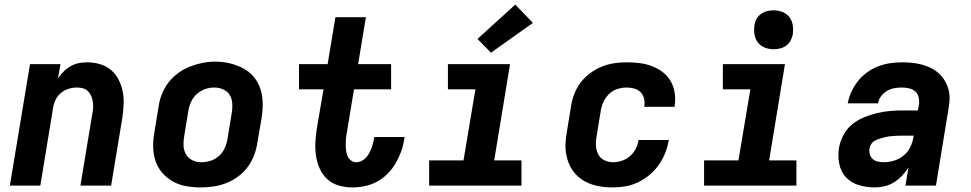

<svg xmlns="http://www.w3.org/2000/svg" viewBox="-20 -810 4240 838"><path d="M23 0 111 -530H244L233 -468Q244 -484 258 -498Q272 -512 289 -521.5Q306 -531 324 -534.5Q342 -538 360 -538Q389 -538 416.5 -530Q444 -522 464.5 -504.5Q485 -487 497.5 -462.5Q510 -438 515.5 -410.5Q521 -383 519.5 -354Q518 -325 514 -296L465 0H331L383 -314Q386 -327 386.5 -340.5Q387 -354 385 -367Q383 -380 378 -391.5Q373 -403 364 -412Q355 -421 342.5 -424.5Q330 -428 316 -428Q298 -428 280 -422.5Q262 -417 247 -405Q232 -393 223.5 -376Q215 -359 212 -341L156 0Z M856 8Q824 8 792.5 2.5Q761 -3 734.5 -18Q708 -33 688 -56Q668 -79 658.5 -108Q649 -137 648.5 -169.5Q648 -202 654 -234L672 -344Q676 -372 686.5 -399Q697 -426 715 -449.5Q733 -473 757.5 -491Q782 -509 809 -519.5Q836 -530 864 -535.5Q892 -541 920 -541Q953 -541 983.5 -533.5Q1014 -526 1041 -512Q1068 -498 1087.5 -474.5Q1107 -451 1116.5 -422Q1126 -393 1126.5 -360.5Q1127 -328 1122 -296L1103 -186Q1099 -158 1088.5 -131Q1078 -104 1060.5 -80.5Q1043 -57 1018.5 -39Q994 -21 966.5 -10.5Q939 0 911 4Q883 8 856 8ZM858 -102Q879 -102 899.5 -108.5Q920 -115 936 -129.5Q952 -144 961 -164Q970 -184 973 -204L991 -314Q995 -335 994 -356Q993 -377 983.5 -394Q974 -411 955 -419.5Q936 -428 915 -428Q895 -428 875 -421Q855 -414 839 -399.5Q823 -385 814 -365.5Q805 -346 802 -326L784 -216Q780 -195 781 -174.5Q782 -154 791.5 -137Q801 -120 819 -111Q837 -102 858 -102Z M1517 8Q1487 8 1458 -0.5Q1429 -9 1408.5 -28Q1388 -47 1376 -73Q1364 -99 1359.5 -128.5Q1355 -158 1356.5 -188.5Q1358 -219 1363 -250L1392 -420H1285V-530H1410L1444 -735H1577L1543 -530H1687V-420H1525L1494 -232Q1491 -219 1490 -205.5Q1489 -192 1489 -179Q1489 -166 1490.5 -153Q1492 -140 1497 -128.5Q1502 -117 1512 -109.5Q1522 -102 1535 -102Q1547 -102 1558 -107.5Q1569 -113 1577 -121.5Q1585 -130 1591 -141Q1597 -152 1601 -162.5Q1605 -173 1608 -184.5Q1611 -196 1613 -207Q1613 -208 1613.5 -209.5Q1614 -211 1614 -212H1746Q1746 -210 1745.5 -207Q1745 -204 1744 -202Q1740 -174 1730.5 -148Q1721 -122 1706.5 -97Q1692 -72 1671 -51Q1650 -30 1624.5 -16.5Q1599 -3 1571.5 2.5Q1544 8 1517 8Z M1853 0V-110H2003L2055 -420H1935V-530H2206L2137 -110H2256V0ZM2123 -580 2064 -640 2229 -790 2306 -710Z M2655 8Q2631 8 2607.5 5Q2584 2 2562 -5.5Q2540 -13 2521 -25.5Q2502 -38 2487.5 -55.5Q2473 -73 2464 -94Q2455 -115 2451 -138.5Q2447 -162 2448.5 -186Q2450 -210 2454 -234L2472 -344Q2476 -372 2486 -398.5Q2496 -425 2513.5 -448.5Q2531 -472 2555 -490Q2579 -508 2606 -519Q2633 -530 2660.5 -534Q2688 -538 2715 -538Q2744 -538 2772 -534.5Q2800 -531 2825 -521.5Q2850 -512 2871.5 -496Q2893 -480 2906.5 -457Q2920 -434 2924.5 -406.5Q2929 -379 2925 -351Q2925 -349 2924.5 -347.5Q2924 -346 2924 -344H2792Q2792 -345 2792 -345.5Q2792 -346 2792 -347Q2795 -364 2791 -380Q2787 -396 2776 -407.5Q2765 -419 2748.5 -423.5Q2732 -428 2715 -428Q2695 -428 2674.5 -421.5Q2654 -415 2638.5 -400Q2623 -385 2614 -365.5Q2605 -346 2602 -326L2584 -216Q2580 -196 2581 -175.5Q2582 -155 2590.5 -137.5Q2599 -120 2617 -111Q2635 -102 2655 -102Q2675 -102 2694.5 -108.5Q2714 -115 2729.5 -128.5Q2745 -142 2754.5 -160.5Q2764 -179 2767 -199H2899Q2894 -170 2883.5 -143Q2873 -116 2856 -91.5Q2839 -67 2816 -47.5Q2793 -28 2766 -15Q2739 -2 2711 3Q2683 8 2655 8Z M3053 0V-110H3203L3255 -420H3135V-530H3406L3337 -110H3456V0ZM3356 -595Q3336 -595 3317.5 -602.5Q3299 -610 3287.5 -625Q3276 -640 3273 -660Q3270 -680 3273 -701Q3275 -715 3282.5 -728Q3290 -741 3302 -749.5Q3314 -758 3328 -761.5Q3342 -765 3356 -765Q3377 -765 3395.5 -757.5Q3414 -750 3425.5 -735Q3437 -720 3440 -700Q3443 -680 3440 -659Q3437 -645 3430 -632Q3423 -619 3411 -610.5Q3399 -602 3384.5 -598.5Q3370 -595 3356 -595Z M3798 8Q3762 8 3728.5 -2Q3695 -12 3672.5 -36Q3650 -60 3643 -95Q3636 -130 3642 -165Q3647 -193 3661 -220Q3675 -247 3698.5 -266.5Q3722 -286 3750 -297.5Q3778 -309 3806.5 -316Q3835 -323 3863.5 -325.5Q3892 -328 3920 -328H3986L3991 -354Q3993 -370 3989.5 -385.5Q3986 -401 3974.5 -411Q3963 -421 3947.5 -424.5Q3932 -428 3916 -428Q3900 -428 3883 -425Q3866 -422 3851 -413Q3836 -404 3825.5 -390Q3815 -376 3812 -359H3680Q3685 -386 3696.5 -410.5Q3708 -435 3725 -456.5Q3742 -478 3765 -494.5Q3788 -511 3813 -520.5Q3838 -530 3864 -534Q3890 -538 3916 -538Q3938 -538 3959.5 -536Q3981 -534 4002 -528.5Q4023 -523 4041.5 -514Q4060 -505 4075.5 -491.5Q4091 -478 4102 -460.5Q4113 -443 4119 -422.5Q4125 -402 4124.5 -380Q4124 -358 4120 -336L4065 0H3932L3945 -79Q3933 -60 3917 -43Q3901 -26 3881.5 -14Q3862 -2 3840.5 3Q3819 8 3798 8ZM3837 -102Q3860 -102 3883 -109Q3906 -116 3924.5 -131.5Q3943 -147 3953.5 -169Q3964 -191 3967 -214L3968 -218H3920Q3910 -218 3899.5 -217.5Q3889 -217 3879 -216.5Q3869 -216 3859 -214.5Q3849 -213 3839 -210.5Q3829 -208 3818.5 -204.5Q3808 -201 3798.5 -196Q3789 -191 3783 -182Q3777 -173 3775 -162Q3773 -149 3776.5 -136.5Q3780 -124 3789 -116Q3798 -108 3811 -105Q3824 -102 3837 -102Z"/></svg>

Font: Iosevka Curly XBdExObl
Style: Regular
Weight: 800
Width: 7
Italic angle: -9°
Monospace: yes
Designer: Belleve Invis
Foundry: Belleve Invis
Version: Version 11.1.0; ttfautohint (v1.8.3)